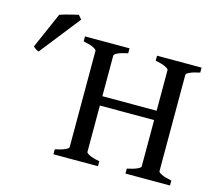

<svg xmlns="http://www.w3.org/2000/svg" viewBox="-101 -840 1098 968"><g transform="rotate(15 447.5 -356.0)"><path d="M629.9 0V-25.9Q662.6 -32.7 681.2 -41Q699.7 -49.3 699.7 -55.7V-559.1Q699.7 -564.9 682.4 -573.7Q665 -582.5 629.9 -589.4V-615.2H862.3V-589.4Q829.1 -582.5 810.8 -574.2Q792.5 -565.9 792.5 -559.1V-55.7Q792.5 -49.8 809.8 -41.3Q827.1 -32.7 862.3 -25.9V0ZM402.8 -297.9V-346.7H709.5V-297.9ZM253.9 0V-25.9Q286.6 -32.7 305.2 -41Q323.7 -49.3 323.7 -55.7V-559.1Q323.7 -564.9 306.4 -573.7Q289.1 -582.5 253.9 -589.4V-615.2H486.3V-589.4Q453.1 -582.5 434.8 -574.2Q416.5 -565.9 416.5 -559.1V-55.7Q416.5 -49.8 433.6 -41.3Q450.7 -32.7 486.3 -25.9V0ZM47.9 -481.4Q40 -482.9 33.2 -487.5Q26.4 -492.2 18.1 -499.5L100.1 -687Q110.8 -690.9 128.7 -695.8Q146.5 -700.7 165 -705.1Q183.6 -709.5 195.8 -712.4L213.4 -691.9Z"/></g></svg>

Font: Gentium Book Plus
Style: Regular
Weight: 400
Designer: Victor Gaultney, Annie Olsen, Iska Routamaa, Becca Hirsbrunner
Foundry: SIL International
Version: Version 6.101